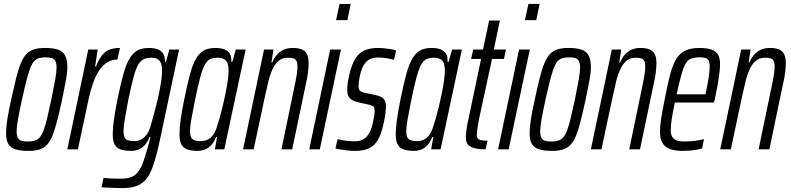

<svg xmlns="http://www.w3.org/2000/svg" viewBox="-20 -763 4041 981"><path d="M125 8Q85 8 59.5 0Q34 -8 22.5 -27.5Q11 -47 11 -83Q11 -112 17.5 -154Q24 -196 37 -253Q51 -318 62.5 -364Q74 -410 86.5 -440Q99 -470 115 -487Q131 -504 154 -511Q177 -518 210 -518Q251 -518 276 -509.5Q301 -501 312.5 -479.5Q324 -458 324 -420Q324 -392 316.5 -351Q309 -310 297 -253Q283 -189 271.5 -144Q260 -99 248 -69.5Q236 -40 220 -23Q204 -6 181 1Q158 8 125 8ZM122 -40Q143 -40 157.5 -44.5Q172 -49 183 -61.5Q194 -74 203 -98Q212 -122 221 -160Q230 -198 242 -253Q255 -316 262 -355.5Q269 -395 269 -418Q269 -439 263 -450.5Q257 -462 245 -466Q233 -470 214 -470Q187 -470 170.5 -462.5Q154 -455 142.5 -433Q131 -411 119.5 -368Q108 -325 92 -253Q79 -193 72 -154Q65 -115 65 -91Q65 -71 71 -59.5Q77 -48 89.5 -44Q102 -40 122 -40Z M324 0 431 -510H479L466 -423H470Q486 -463 504 -483.5Q522 -504 544 -511Q566 -518 593 -518L580 -459Q551 -459 528 -444.5Q505 -430 487.5 -404Q470 -378 456.5 -341Q443 -304 433 -258L378 0Z M606 198Q590 198 572.5 197.5Q555 197 536.5 196Q518 195 499 194L509 146Q519 147 533 148Q547 149 563.5 149.5Q580 150 597 150Q629 150 650 142Q671 134 685 116Q699 98 710 69Q721 40 733 -3Q736 -15 741 -32Q746 -49 749 -63H744Q734 -37 719.5 -21.5Q705 -6 688 1Q671 8 650 8Q617 8 596 0.5Q575 -7 565.5 -25.5Q556 -44 556 -77Q556 -107 562 -150.5Q568 -194 580 -254Q596 -333 610.5 -384.5Q625 -436 642.5 -465Q660 -494 683.5 -506Q707 -518 740 -518Q764 -518 783 -512Q802 -506 812.5 -491Q823 -476 823 -447H828L845 -510H895L803 -76Q790 -12 777.5 34.5Q765 81 751 112.5Q737 144 717.5 162.5Q698 181 671 189.5Q644 198 606 198ZM665 -42Q686 -42 701 -50Q716 -58 728 -73.5Q740 -89 748 -114Q753 -132 761 -160.5Q769 -189 777.5 -222Q786 -255 793 -289Q800 -323 804 -352Q808 -381 808 -401Q808 -438 795 -453Q782 -468 755 -468Q731 -468 715 -461Q699 -454 686.5 -433Q674 -412 662.5 -369.5Q651 -327 636 -255Q625 -198 618 -155.5Q611 -113 611 -95Q611 -72 616.5 -61Q622 -50 634 -46Q646 -42 665 -42Z M990 8Q958 8 937 0.5Q916 -7 906.5 -25.5Q897 -44 897 -77Q897 -107 903 -151Q909 -195 921 -254Q937 -333 951 -384.5Q965 -436 982.5 -465Q1000 -494 1023.5 -506Q1047 -518 1080 -518Q1104 -518 1123 -512Q1142 -506 1152.5 -491Q1163 -476 1162 -447H1167L1185 -510H1235L1126 0H1078L1089 -63H1084Q1071 -32 1055 -17Q1039 -2 1022 3Q1005 8 990 8ZM1005 -42Q1025 -42 1040.5 -49.5Q1056 -57 1067.5 -72Q1079 -87 1087 -111Q1093 -128 1101 -156Q1109 -184 1117 -217Q1125 -250 1132 -284.5Q1139 -319 1143.5 -349.5Q1148 -380 1148 -402Q1148 -438 1135 -453Q1122 -468 1093 -468Q1070 -468 1054.5 -461Q1039 -454 1027 -433Q1015 -412 1003.5 -369.5Q992 -327 977 -255Q965 -194 958 -155.5Q951 -117 951 -95Q951 -72 956.5 -61Q962 -50 974 -46Q986 -42 1005 -42Z M1222 0 1329 -510H1377L1367 -444H1371Q1380 -465 1393.5 -481.5Q1407 -498 1427.5 -508Q1448 -518 1475 -518Q1504 -518 1522 -510.5Q1540 -503 1548.5 -486Q1557 -469 1557 -440Q1557 -419 1553.5 -391.5Q1550 -364 1542 -330L1473 0H1418L1482 -308Q1491 -350 1495.5 -377.5Q1500 -405 1500 -422Q1500 -441 1495 -451Q1490 -461 1479.5 -464.5Q1469 -468 1451 -468Q1423 -468 1404.5 -453Q1386 -438 1373 -410.5Q1360 -383 1351 -346.5Q1342 -310 1333 -267L1276 0Z M1697 -660 1715 -743H1772L1755 -660ZM1560 0 1667 -510H1722L1614 0Z M1793 8Q1773 8 1753 5.5Q1733 3 1717.5 0.5Q1702 -2 1694 -5L1705 -52Q1709 -51 1718 -49Q1727 -47 1739.5 -45Q1752 -43 1765 -42Q1778 -41 1790 -41Q1820 -41 1838.5 -52.5Q1857 -64 1868.5 -86.5Q1880 -109 1886 -140Q1890 -157 1892 -171Q1894 -185 1894 -196Q1894 -215 1886.5 -220Q1879 -225 1866 -228L1807 -241Q1779 -248 1766.5 -262Q1754 -276 1754 -304Q1754 -314 1756 -333Q1758 -352 1763 -372Q1772 -415 1785 -443.5Q1798 -472 1816 -488Q1834 -504 1857.5 -511Q1881 -518 1912 -518Q1929 -518 1946.5 -516Q1964 -514 1979 -511.5Q1994 -509 2004 -505L1993 -457Q1987 -459 1974 -462Q1961 -465 1944.5 -467Q1928 -469 1911 -469Q1888 -469 1870.5 -461Q1853 -453 1840.5 -433.5Q1828 -414 1819 -377Q1815 -358 1813.5 -345.5Q1812 -333 1812 -323Q1812 -305 1819 -299Q1826 -293 1839 -290L1903 -276Q1918 -273 1929 -267Q1940 -261 1946 -249Q1952 -237 1952 -216Q1952 -207 1949.5 -186.5Q1947 -166 1942 -141Q1934 -102 1923 -73.5Q1912 -45 1895 -27Q1878 -9 1853.5 -0.5Q1829 8 1793 8Z M2095 8Q2063 8 2042 0.5Q2021 -7 2011.5 -25.5Q2002 -44 2002 -77Q2002 -107 2008 -151Q2014 -195 2026 -254Q2042 -333 2056 -384.5Q2070 -436 2087.5 -465Q2105 -494 2128.5 -506Q2152 -518 2185 -518Q2209 -518 2228 -512Q2247 -506 2257.5 -491Q2268 -476 2267 -447H2272L2290 -510H2340L2231 0H2183L2194 -63H2189Q2176 -32 2160 -17Q2144 -2 2127 3Q2110 8 2095 8ZM2110 -42Q2130 -42 2145.5 -49.5Q2161 -57 2172.5 -72Q2184 -87 2192 -111Q2198 -128 2206 -156Q2214 -184 2222 -217Q2230 -250 2237 -284.5Q2244 -319 2248.5 -349.5Q2253 -380 2253 -402Q2253 -438 2240 -453Q2227 -468 2198 -468Q2175 -468 2159.5 -461Q2144 -454 2132 -433Q2120 -412 2108.5 -369.5Q2097 -327 2082 -255Q2070 -194 2063 -155.5Q2056 -117 2056 -95Q2056 -72 2061.5 -61Q2067 -50 2079 -46Q2091 -42 2110 -42Z M2461 0Q2431 0 2411.5 -4Q2392 -8 2380.5 -16Q2369 -24 2364.5 -36Q2360 -48 2360 -65Q2360 -73 2361.5 -86Q2363 -99 2366 -118Q2369 -137 2375 -161L2438 -462H2387L2398 -510H2448L2479 -658H2534L2503 -510H2565L2555 -462H2494L2427 -152Q2424 -136 2421.5 -121.5Q2419 -107 2417.5 -94.5Q2416 -82 2416 -74Q2416 -65 2419.5 -58Q2423 -51 2435 -47.5Q2447 -44 2471 -44Z M2662 -660 2680 -743H2737L2720 -660ZM2525 0 2632 -510H2687L2579 0Z M2800 8Q2760 8 2734.5 0Q2709 -8 2697.5 -27.5Q2686 -47 2686 -83Q2686 -112 2692.5 -154Q2699 -196 2712 -253Q2726 -318 2737.5 -364Q2749 -410 2761.5 -440Q2774 -470 2790 -487Q2806 -504 2829 -511Q2852 -518 2885 -518Q2926 -518 2951 -509.5Q2976 -501 2987.5 -479.5Q2999 -458 2999 -420Q2999 -392 2991.5 -351Q2984 -310 2972 -253Q2958 -189 2946.5 -144Q2935 -99 2923 -69.5Q2911 -40 2895 -23Q2879 -6 2856 1Q2833 8 2800 8ZM2797 -40Q2818 -40 2832.5 -44.5Q2847 -49 2858 -61.5Q2869 -74 2878 -98Q2887 -122 2896 -160Q2905 -198 2917 -253Q2930 -316 2937 -355.5Q2944 -395 2944 -418Q2944 -439 2938 -450.5Q2932 -462 2920 -466Q2908 -470 2889 -470Q2862 -470 2845.5 -462.5Q2829 -455 2817.5 -433Q2806 -411 2794.5 -368Q2783 -325 2767 -253Q2754 -193 2747 -154Q2740 -115 2740 -91Q2740 -71 2746 -59.5Q2752 -48 2764.5 -44Q2777 -40 2797 -40Z M2999 0 3106 -510H3154L3144 -444H3148Q3157 -465 3170.5 -481.5Q3184 -498 3204.5 -508Q3225 -518 3252 -518Q3281 -518 3299 -510.5Q3317 -503 3325.5 -486Q3334 -469 3334 -440Q3334 -419 3330.5 -391.5Q3327 -364 3319 -330L3250 0H3195L3259 -308Q3268 -350 3272.5 -377.5Q3277 -405 3277 -422Q3277 -441 3272 -451Q3267 -461 3256.5 -464.5Q3246 -468 3228 -468Q3200 -468 3181.5 -453Q3163 -438 3150 -410.5Q3137 -383 3128 -346.5Q3119 -310 3110 -267L3053 0Z M3469 8Q3428 8 3402 -2Q3376 -12 3364 -34Q3352 -56 3352 -91Q3352 -120 3358.5 -160Q3365 -200 3376 -254Q3390 -328 3403 -378.5Q3416 -429 3434 -459.5Q3452 -490 3480.5 -504Q3509 -518 3553 -518Q3591 -518 3614.5 -510Q3638 -502 3648.5 -484Q3659 -466 3659 -434Q3659 -415 3655.5 -387Q3652 -359 3646 -325.5Q3640 -292 3632 -255L3628 -239H3428Q3418 -191 3412.5 -157.5Q3407 -124 3407 -100Q3407 -77 3414.5 -64Q3422 -51 3437.5 -45.5Q3453 -40 3477 -40Q3491 -40 3510 -41.5Q3529 -43 3547.5 -46Q3566 -49 3577 -52L3567 -4Q3556 -1 3539.5 2Q3523 5 3505 6.5Q3487 8 3469 8ZM3437 -281H3584L3590 -307Q3596 -335 3601 -368Q3606 -401 3606 -423Q3606 -444 3600.5 -454Q3595 -464 3583.5 -467Q3572 -470 3555 -470Q3529 -470 3512 -464Q3495 -458 3483.5 -438.5Q3472 -419 3461.5 -381.5Q3451 -344 3437 -281Z M3660 0 3767 -510H3815L3805 -444H3809Q3818 -465 3831.5 -481.5Q3845 -498 3865.5 -508Q3886 -518 3913 -518Q3942 -518 3960 -510.5Q3978 -503 3986.5 -486Q3995 -469 3995 -440Q3995 -419 3991.5 -391.5Q3988 -364 3980 -330L3911 0H3856L3920 -308Q3929 -350 3933.5 -377.5Q3938 -405 3938 -422Q3938 -441 3933 -451Q3928 -461 3917.5 -464.5Q3907 -468 3889 -468Q3861 -468 3842.5 -453Q3824 -438 3811 -410.5Q3798 -383 3789 -346.5Q3780 -310 3771 -267L3714 0Z"/></svg>

Font: Saira UltraCondensed
Style: Italic
Weight: 400
Width: 1
Italic angle: -12°
Designer: Hector Gatti with collaboration of the Omnibus-Type team
Foundry: Omnibus-Type
Version: Version 1.101